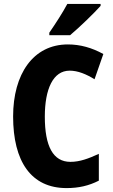

<svg xmlns="http://www.w3.org/2000/svg" viewBox="-20 -1044 577 981"><path d="M494 -1014V-1024H324C300 -979 265 -925 232 -877V-864H338C387 -905 462 -978 494 -1014ZM336 -683C378 -683 421 -665 463 -639L508 -768C450 -800 390 -817 327 -817C149 -817 47 -665 47 -449C47 -219 139 -83 320 -83C382 -83 434 -95 485 -121V-258C433 -234 388 -217 340 -217C251 -217 209 -297 209 -448C209 -589 251 -683 336 -683Z"/></svg>

Font: Noto Sans Kannada UI Condensed ExtraBold
Style: Regular
Weight: 800
Width: 3
Designer: Jelle Bosma - Monotype Design Team
Foundry: Monotype Imaging Inc.
Version: Version 2.005